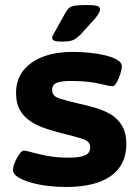

<svg xmlns="http://www.w3.org/2000/svg" viewBox="-20 -738 556 766"><path d="M243 8Q207 8 170 3.5Q133 -1 102 -10Q71 -19 51.5 -31.5Q32 -44 32 -60Q32 -73 39.5 -91Q47 -109 57 -123Q67 -137 75 -137Q84 -137 108.5 -130Q133 -123 170 -116Q207 -109 253 -109Q300 -109 320 -118.5Q340 -128 340 -151Q340 -174 309 -184Q278 -194 236 -204Q204 -212 170.5 -222.5Q137 -233 108 -250Q79 -267 61.5 -295.5Q44 -324 44 -368Q44 -443 105 -487Q166 -531 271 -531Q299 -531 332.5 -528Q366 -525 396.5 -518Q427 -511 446.5 -500Q466 -489 466 -473Q466 -462 460 -443Q454 -424 445.5 -409Q437 -394 428 -394Q418 -394 374 -404.5Q330 -415 261 -415Q224 -415 206 -407.5Q188 -400 188 -378Q188 -354 219 -344.5Q250 -335 293 -325Q325 -318 358.5 -308.5Q392 -299 420.5 -282.5Q449 -266 466.5 -237Q484 -208 484 -163Q484 -80 422.5 -36Q361 8 243 8ZM229 -572Q204 -572 196 -576Q188 -580 188 -587Q188 -592 191.5 -598Q195 -604 201 -615L241 -687Q248 -699 255.5 -706Q263 -713 279 -715.5Q295 -718 326 -718Q355 -718 367 -714.5Q379 -711 379 -701Q379 -693 373.5 -684Q368 -675 360 -665L303 -602Q287 -585 272.5 -578.5Q258 -572 229 -572Z"/></svg>

Font: Asap Expanded
Style: Bold
Weight: 700
Width: 7
Designer: Pablo Cosgaya
Foundry: Omnibus-Type
Version: Version 3.001; ttfautohint (v1.8.4.7-5d5b)